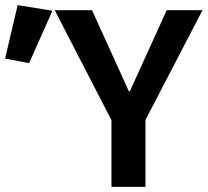

<svg xmlns="http://www.w3.org/2000/svg" viewBox="-53 -731 812 751"><path d="M516 -262V0H383V-261L161 -691H307L451 -374H455L599 -691H739ZM-33 -502 16 -711 152 -689 61 -484Z"/></svg>

Font: Qnwhxotralxmqkhsjrfbfhwcoqn
Style: Regular
Weight: 500
Designer: Carrois Corporate & Edenspiekermann
Foundry: Carrois Corporate GbR & Edenspiekermann AG
Version: Version 2.001